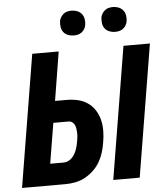

<svg xmlns="http://www.w3.org/2000/svg" viewBox="-62 -1009 923 1063"><g transform="rotate(-5 400.0 -477.0)"><path d="M524 0 645 -735H792L671 0ZM17 0 138 -735H285L241 -464H306Q338 -464 368 -457Q398 -450 422.5 -433Q447 -416 463 -390.5Q479 -365 486 -335.5Q493 -306 492.5 -274Q492 -242 486 -210Q482 -183 473.5 -156Q465 -129 450.5 -104Q436 -79 414 -58.5Q392 -38 367 -24.5Q342 -11 314 -5.5Q286 0 259 0ZM184 -120H259Q271 -120 282.5 -125Q294 -130 303.5 -139Q313 -148 319.5 -159Q326 -170 330.5 -181.5Q335 -193 338 -205Q341 -217 343 -229Q345 -241 346.5 -253Q348 -265 347.5 -276.5Q347 -288 345.5 -299.5Q344 -311 339.5 -321Q335 -331 326 -337.5Q317 -344 305 -344H221ZM605 -816Q589 -816 574 -822Q559 -828 549.5 -840Q540 -852 537.5 -868.5Q535 -885 537 -902Q539 -913 545.5 -923.5Q552 -934 561.5 -941.5Q571 -949 582.5 -951.5Q594 -954 606 -954Q622 -954 637 -948Q652 -942 661.5 -930Q671 -918 674 -901.5Q677 -885 674 -868Q672 -857 666 -846.5Q660 -836 650 -828.5Q640 -821 628.5 -818.5Q617 -816 605 -816ZM375 -816Q359 -816 344 -822Q329 -828 319.5 -840Q310 -852 307.5 -868.5Q305 -885 307 -902Q309 -913 315.5 -923.5Q322 -934 331.5 -941.5Q341 -949 352.5 -951.5Q364 -954 376 -954Q392 -954 407 -948Q422 -942 431.5 -930Q441 -918 444 -901.5Q447 -885 444 -868Q442 -857 436 -846.5Q430 -836 420 -828.5Q410 -821 398.5 -818.5Q387 -816 375 -816Z"/></g></svg>

Font: Iosevka Aile Heavy Oblique
Style: Regular
Weight: 900
Italic angle: -9°
Designer: Belleve Invis
Foundry: Belleve Invis
Version: Version 31.1.0; ttfautohint (v1.8.4)